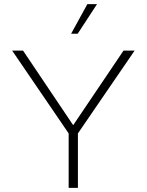

<svg xmlns="http://www.w3.org/2000/svg" viewBox="-20 -914 713 934"><path d="M314 0V-265L39 -668H92L336 -305L581 -668H635L359 -265V0ZM326 -750 405 -894H452L358 -750Z"/></svg>

Font: Gantari ExtraLight
Style: Regular
Weight: 250
Designer: Anugrah Pasau
Foundry: Lafontype
Version: Version 1.000